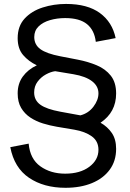

<svg xmlns="http://www.w3.org/2000/svg" viewBox="-20 -732 646 955"><path d="M305.7 202.1Q197.8 202.1 124.3 152.3Q50.8 102.5 31.2 0L122.6 -17.6Q129.4 58.6 180.7 95.2Q231.9 131.8 304.2 131.8Q378.4 131.8 424.1 97.7Q469.7 63.5 469.7 13.2Q469.7 -29.8 436.8 -53.7Q403.8 -77.6 350.1 -86.9L262.7 -101.6Q228.5 -107.4 194.1 -117.9Q159.7 -128.4 131.1 -147.2Q102.5 -166 85.2 -195.3Q67.9 -224.6 67.9 -267.6Q67.9 -315.9 93.3 -351.1Q118.7 -386.2 163.1 -407.2Q122.6 -426.3 95.2 -458Q67.9 -489.7 67.9 -542Q67.9 -602.1 102.5 -639.6Q137.2 -677.2 192.4 -694.8Q247.6 -712.4 308.6 -712.4Q415 -712.4 476.8 -667.2Q538.6 -622.1 555.2 -542.5L456.5 -523.9Q449.7 -582 412.6 -612.1Q375.5 -642.1 304.2 -642.1Q263.7 -642.1 228.5 -631.8Q193.4 -621.6 171.9 -600.6Q150.4 -579.6 150.4 -547.9Q150.4 -509.8 180.9 -487.5Q211.4 -465.3 279.8 -452.1L367.7 -435.1Q418 -425.3 461.2 -407.2Q504.4 -389.2 531 -355.7Q557.6 -322.3 557.6 -267.1Q557.6 -173.8 480 -121.6Q514.6 -102.1 536.1 -70.8Q557.6 -39.6 557.6 8.3Q557.6 68.4 525.9 111.8Q494.1 155.3 437.5 178.7Q380.9 202.1 305.7 202.1ZM379.9 -158.2Q419.9 -168.5 444.8 -201.4Q469.7 -234.4 469.7 -267.6Q469.7 -303.7 437.7 -328.1Q405.8 -352.5 345.2 -362.8L254.4 -377.9Q232.4 -375 208.3 -361.8Q184.1 -348.6 167 -325.9Q149.9 -303.2 149.9 -272Q149.9 -233.4 180.7 -211.2Q211.4 -189 280.8 -176.3Z"/></svg>

Font: Schibsted Grotesk
Style: Regular
Weight: 400
Designer: Bakken & Baeck AS, Henrik Kongsvoll
Foundry: Schibsted ASA
Version: Version 1.100; ttfautohint (v1.8.4.7-5d5b);gftools[0.9.25]